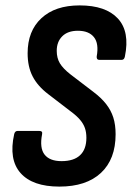

<svg xmlns="http://www.w3.org/2000/svg" viewBox="-20 -683 488 711"><path d="M199.9 8Q100.6 8 56.1 -42.2Q11.6 -92.4 32.6 -186.7Q35.6 -198.1 44.8 -198.1H125.9Q138.5 -198.1 135.9 -186.1Q126 -134.8 145.1 -110.5Q164.1 -86.3 207.9 -86.3Q253.4 -86.3 276.6 -108.3Q299.9 -130.2 299.9 -172.7Q299.9 -193.2 294.4 -208.9Q288.9 -224.7 276.6 -239.2Q264.3 -253.8 243.8 -269L158.8 -334.2Q119.3 -364.2 100.8 -400.2Q82.3 -436.1 82.3 -485.7Q82.3 -568.3 133.3 -615.6Q184.2 -663 274.9 -663Q371.6 -663 416.5 -614.4Q461.4 -565.8 442.5 -473.9Q440.1 -461.3 430.6 -461.3H347.5Q337.1 -461.3 338.1 -473.9Q346.8 -521.8 327.9 -545.4Q309 -569.1 268.5 -569.1Q230.8 -569.1 210.5 -548.6Q190.1 -528.2 190.1 -494.9Q190.1 -468 201.7 -448.6Q213.4 -429.1 240.8 -407.7L325.1 -343.3Q354.9 -320.9 373 -297.7Q391.1 -274.5 399.6 -247.8Q408.1 -221.1 408.1 -185.9Q408.1 -93.4 353.8 -42.7Q299.4 8 199.9 8Z"/></svg>

Font: Sofia Sans Condensed
Style: Italic
Weight: 400
Italic angle: -9°
Designer: Botio Nikoltchev, Ani Petrova
Foundry: lettersoup
Version: Version 4.101